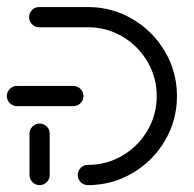

<svg xmlns="http://www.w3.org/2000/svg" viewBox="-20 -539 566 559"><path d="M95.2 -179.3Q107.4 -179.3 116.1 -170.6Q124.8 -161.9 124.8 -149.6V-29.6Q124.8 -17.4 116.1 -8.7Q107.4 0 95.2 0Q83.3 0 74.6 -8.7Q65.9 -17.4 65.9 -29.6V-149.6Q65.9 -161.9 74.6 -170.6Q83.3 -179.3 95.2 -179.3ZM223 -259.3Q223 -247 214.3 -238.5Q205.6 -230 193.3 -230H29.6Q17.4 -230 8.7 -238.5Q0 -247 0 -259.3Q0 -271.5 8.7 -280.2Q17.4 -288.9 29.6 -288.9H193.3Q205.6 -288.9 214.3 -280.2Q223 -271.5 223 -259.3ZM206.3 -29.6Q206.3 -41.5 215 -50.2Q223.7 -58.9 235.9 -58.9Q290.4 -58.9 336.3 -85.9Q382.2 -113 409.3 -158.9Q436.3 -204.8 436.3 -259.3Q436.3 -313.7 409.3 -359.6Q382.2 -405.6 336.3 -432.6Q290.4 -459.6 235.9 -459.6H94.1Q81.9 -459.6 73.3 -468.3Q64.8 -477 64.8 -489.3Q64.8 -501.1 73.3 -509.8Q81.9 -518.5 94.1 -518.5H235.9Q306.3 -518.5 365.7 -483.5Q425.2 -448.5 460.2 -389.1Q495.2 -329.6 495.2 -259.3Q495.2 -188.9 460.2 -129.4Q425.2 -70 365.7 -35Q306.3 0 235.9 0Q223.7 0 215 -8.7Q206.3 -17.4 206.3 -29.6Z"/></svg>

Font: 26F Galaxy Hebrew Medium
Style: Regular
Weight: 500
Designer: C₂₉H₂₅N₃O₅
Version: Version 1.000